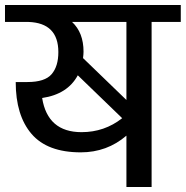

<svg xmlns="http://www.w3.org/2000/svg" viewBox="-30 -750 745 770"><path d="M294 -139Q399 -139 477 -206V0H578V-662H695V-730H-10V-662H84Q204 -658 204 -541Q204 -484 177 -452.5Q150 -421 80 -421H33Q33 -287 96.5 -213Q160 -139 294 -139ZM282 -448 460 -276Q389 -220 297 -220Q161 -220 139 -357Q241 -372 282 -448ZM305 -543Q305 -619 259 -662H477V-349L303 -517Q305 -533 305 -543Z"/></svg>

Font: Glegoo
Style: Bold
Weight: 700
Version: Version 2.0.1; ttfautohint (v0.9) -r 48 -G 60